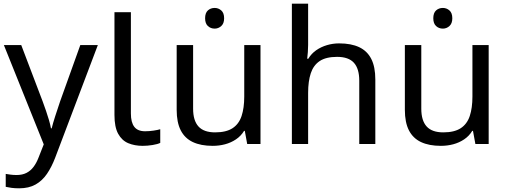

<svg xmlns="http://www.w3.org/2000/svg" viewBox="-20 -780 2752 1040"><path d="M1 -536H95L211 -231Q221 -204 229.5 -179Q238 -154 245 -130.5Q252 -107 256 -85H260Q266 -110 279 -150.5Q292 -191 306 -232L415 -536H510L279 74Q260 124 234.5 161.5Q209 199 172.5 219.5Q136 240 84 240Q60 240 42 237.5Q24 235 11 232V162Q22 164 37.5 166Q53 168 70 168Q101 168 123.5 156.5Q146 145 162 123.5Q178 102 189 73L217 2Z M753 10Q709 10 674.5 -4.5Q640 -19 620 -55.5Q600 -92 600 -157V-714H689V-165Q689 -117 707.5 -93Q726 -69 766 -69Q788 -69 811.5 -72.5Q835 -76 848 -80V-6Q834 1 806.5 5.5Q779 10 753 10Z M1143 -737Q1163 -737 1178.5 -723.5Q1194 -710 1194 -681Q1194 -653 1178.5 -639Q1163 -625 1143 -625Q1121 -625 1106 -639Q1091 -653 1091 -681Q1091 -710 1106 -723.5Q1121 -737 1143 -737ZM1391 -536V0H1319L1306 -71H1302Q1285 -43 1258 -25Q1231 -7 1199 1.5Q1167 10 1132 10Q1068 10 1024.5 -10.5Q981 -31 959 -74Q937 -117 937 -185V-536H1026V-191Q1026 -127 1055 -95Q1084 -63 1145 -63Q1205 -63 1239.5 -85.5Q1274 -108 1288.5 -151.5Q1303 -195 1303 -257V-536Z M1649 -537Q1649 -518 1647.5 -498Q1646 -478 1644 -462H1650Q1667 -490 1693 -508Q1719 -526 1751 -535.5Q1783 -545 1817 -545Q1882 -545 1925.5 -524.5Q1969 -504 1991 -461Q2013 -418 2013 -349V0H1926V-343Q1926 -408 1897 -440Q1868 -472 1806 -472Q1746 -472 1712 -449.5Q1678 -427 1663.5 -383.5Q1649 -340 1649 -277V0H1561V-760H1649Z M2379 -737Q2399 -737 2414.5 -723.5Q2430 -710 2430 -681Q2430 -653 2414.5 -639Q2399 -625 2379 -625Q2357 -625 2342 -639Q2327 -653 2327 -681Q2327 -710 2342 -723.5Q2357 -737 2379 -737ZM2627 -536V0H2555L2542 -71H2538Q2521 -43 2494 -25Q2467 -7 2435 1.5Q2403 10 2368 10Q2304 10 2260.5 -10.5Q2217 -31 2195 -74Q2173 -117 2173 -185V-536H2262V-191Q2262 -127 2291 -95Q2320 -63 2381 -63Q2441 -63 2475.5 -85.5Q2510 -108 2524.5 -151.5Q2539 -195 2539 -257V-536Z"/></svg>

Font: hexubangla05
Style: Book
Weight: 400
Designer: Jelle Bosma - Monotype Design Team
Foundry: Monotype Imaging Inc.
Version: Version 2.003